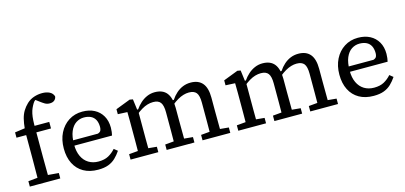

<svg xmlns="http://www.w3.org/2000/svg" viewBox="-66 -1189 3465 1644"><g transform="rotate(-15 1666.5 -367.0)"><path d="M39 0V-48L146 -58H190L309 -48V0ZM121 0Q122 -36 122 -72Q122 -108 122.5 -144Q123 -180 123 -215V-434H37V-481L150 -497L124 -469L125 -486Q130 -539 139.5 -576.5Q149 -614 166.5 -642.5Q184 -671 210 -696Q238 -722 273.5 -734Q309 -746 347 -746Q385 -746 412 -732.5Q439 -719 448 -691Q447 -672 432 -658Q417 -644 389 -644Q365 -644 346.5 -655Q328 -666 307 -682L267 -712L283 -711H287L301 -714Q286 -710 276 -704Q266 -698 256 -682Q245 -664 236 -644Q227 -624 221.5 -598.5Q216 -573 214 -539Q212 -505 213 -460V-215Q213 -180 213.5 -144Q214 -108 214 -72Q214 -36 215 0ZM172 -434V-492H343V-434Z M643 12Q568 12 514.5 -18.5Q461 -49 432.5 -105.5Q404 -162 404 -239Q404 -317 434 -376.5Q464 -436 517 -470Q570 -504 638 -504Q699 -504 744 -480.5Q789 -457 814.5 -413Q840 -369 840 -308Q840 -289 837.5 -270.5Q835 -252 832 -240H457V-287H719Q740 -294 746 -307Q752 -320 752 -337Q752 -376 738.5 -401.5Q725 -427 699.5 -439.5Q674 -452 638 -452Q600 -452 568 -431Q536 -410 517 -365.5Q498 -321 498 -249Q498 -188 518.5 -144.5Q539 -101 576.5 -78Q614 -55 664 -55Q717 -55 752.5 -74.5Q788 -94 816 -126L847 -101Q825 -68 798 -42Q771 -16 734 -2Q697 12 643 12Z M932 0V-48L1045 -58H1072L1178 -48V0ZM1011 0Q1011 -30 1011.5 -67Q1012 -104 1012 -143Q1012 -182 1012 -215V-267Q1012 -293 1012 -315Q1012 -337 1011.5 -357.5Q1011 -378 1011 -400L927 -404V-448L1057 -498L1085 -493L1099 -385L1103 -384V-215Q1103 -182 1103 -143Q1103 -104 1103.5 -67Q1104 -30 1104 0ZM1252 0V-48L1363 -58H1390L1498 -48V0ZM1329 0Q1329 -30 1329.5 -67Q1330 -104 1330 -142.5Q1330 -181 1330 -215V-312Q1330 -374 1310.5 -400Q1291 -426 1245 -426Q1220 -426 1194.5 -418.5Q1169 -411 1143 -395.5Q1117 -380 1090 -358L1082 -399H1106Q1126 -428 1152.5 -452Q1179 -476 1211.5 -490Q1244 -504 1280 -504Q1351 -504 1385.5 -460.5Q1420 -417 1420 -328V-215Q1420 -181 1420.5 -142.5Q1421 -104 1421 -67Q1421 -30 1422 0ZM1570 0V-48L1681 -58H1708L1816 -48V0ZM1647 0Q1647 -30 1647.5 -67Q1648 -104 1648 -142.5Q1648 -181 1648 -215V-313Q1648 -376 1628 -401Q1608 -426 1562 -426Q1538 -426 1513 -418.5Q1488 -411 1462 -396Q1436 -381 1408 -358L1398 -398H1422Q1443 -430 1470 -454Q1497 -478 1529 -491Q1561 -504 1598 -504Q1667 -504 1702.5 -462Q1738 -420 1738 -333V-215Q1738 -181 1738.5 -142.5Q1739 -104 1739 -67Q1739 -30 1740 0Z M1887 0V-48L2000 -58H2027L2133 -48V0ZM1966 0Q1966 -30 1966.5 -67Q1967 -104 1967 -143Q1967 -182 1967 -215V-267Q1967 -293 1967 -315Q1967 -337 1966.5 -357.5Q1966 -378 1966 -400L1882 -404V-448L2012 -498L2040 -493L2054 -385L2058 -384V-215Q2058 -182 2058 -143Q2058 -104 2058.5 -67Q2059 -30 2059 0ZM2207 0V-48L2318 -58H2345L2453 -48V0ZM2284 0Q2284 -30 2284.5 -67Q2285 -104 2285 -142.5Q2285 -181 2285 -215V-312Q2285 -374 2265.5 -400Q2246 -426 2200 -426Q2175 -426 2149.5 -418.5Q2124 -411 2098 -395.5Q2072 -380 2045 -358L2037 -399H2061Q2081 -428 2107.5 -452Q2134 -476 2166.5 -490Q2199 -504 2235 -504Q2306 -504 2340.5 -460.5Q2375 -417 2375 -328V-215Q2375 -181 2375.5 -142.5Q2376 -104 2376 -67Q2376 -30 2377 0ZM2525 0V-48L2636 -58H2663L2771 -48V0ZM2602 0Q2602 -30 2602.5 -67Q2603 -104 2603 -142.5Q2603 -181 2603 -215V-313Q2603 -376 2583 -401Q2563 -426 2517 -426Q2493 -426 2468 -418.5Q2443 -411 2417 -396Q2391 -381 2363 -358L2353 -398H2377Q2398 -430 2425 -454Q2452 -478 2484 -491Q2516 -504 2553 -504Q2622 -504 2657.5 -462Q2693 -420 2693 -333V-215Q2693 -181 2693.5 -142.5Q2694 -104 2694 -67Q2694 -30 2695 0Z M3086 12Q3011 12 2957.5 -18.5Q2904 -49 2875.5 -105.5Q2847 -162 2847 -239Q2847 -317 2877 -376.5Q2907 -436 2960 -470Q3013 -504 3081 -504Q3142 -504 3187 -480.5Q3232 -457 3257.5 -413Q3283 -369 3283 -308Q3283 -289 3280.5 -270.5Q3278 -252 3275 -240H2900V-287H3162Q3183 -294 3189 -307Q3195 -320 3195 -337Q3195 -376 3181.5 -401.5Q3168 -427 3142.5 -439.5Q3117 -452 3081 -452Q3043 -452 3011 -431Q2979 -410 2960 -365.5Q2941 -321 2941 -249Q2941 -188 2961.5 -144.5Q2982 -101 3019.5 -78Q3057 -55 3107 -55Q3160 -55 3195.5 -74.5Q3231 -94 3259 -126L3290 -101Q3268 -68 3241 -42Q3214 -16 3177 -2Q3140 12 3086 12Z"/></g></svg>

Font: Source Serif 4
Style: Regular
Weight: 400
Designer: Frank Grießhammer
Foundry: Adobe Systems Incorporated
Version: Version 4.004;hotconv 1.0.116;makeotfexe 2.5.65601